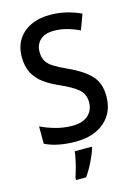

<svg xmlns="http://www.w3.org/2000/svg" viewBox="-138 -863 778 1091"><g transform="rotate(-15 250.5 -317.5)"><path d="M459 -261Q459 -166 395.5 -111Q332 -56 225 -56Q173 -56 126.5 -65Q80 -74 45 -92V-194Q83 -175 131.5 -161.5Q180 -148 229 -148Q292 -148 323.5 -177.5Q355 -207 355 -253Q355 -301 322.5 -329.5Q290 -358 215 -391Q169 -411 132 -437.5Q95 -464 73.5 -503Q52 -542 52 -600Q52 -658 78.5 -700.5Q105 -743 153.5 -766.5Q202 -790 267 -790Q318 -790 363 -779Q408 -768 449 -749L416 -659Q378 -677 341 -687Q304 -697 266 -697Q213 -697 185 -670.5Q157 -644 157 -602Q157 -569 170 -547Q183 -525 212 -507Q241 -489 290 -467Q372 -430 415.5 -384.5Q459 -339 459 -261ZM304 5Q294 36 273 79Q252 122 228 155H169V143Q175 125 182.5 98.5Q190 72 196 44Q202 16 204 -5H304Z"/></g></svg>

Font: Noto Sans Malayalam UI SemiCondensed Medium
Style: Regular
Weight: 500
Width: 4
Designer: Jelle Bosma - Monotype Design Team
Foundry: Monotype Imaging Inc.
Version: Version 2.104; ttfautohint (v1.8.4.7-5d5b)